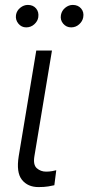

<svg xmlns="http://www.w3.org/2000/svg" viewBox="-20 -750 358 777"><path d="M126.8 -545.5H190.3L119.3 -118.3Q113.3 -82.7 129.1 -69.1Q144.9 -55.4 166.5 -55.4Q179.3 -55.4 191.2 -57.5Q203.1 -59.7 207.7 -61.1L199.9 -0.4Q191.4 1.8 175.4 4.4Q159.4 7.1 136 7.1Q92.3 7.1 68.7 -22.5Q45.1 -52.2 55.8 -118.3ZM267.8 -639.2Q248.6 -639.2 235.8 -654.1Q223 -669 226.6 -689.3Q229.8 -707 244 -718.6Q258.2 -730.1 274.5 -730.1Q295.8 -730.1 308.2 -715.6Q320.7 -701 316.8 -680Q313.9 -663.7 300.2 -651.5Q286.6 -639.2 267.8 -639.2ZM85.9 -639.2Q66.8 -639.2 54.3 -654.5Q41.9 -669.7 44.7 -689.3Q47.6 -707 62 -718.6Q76.3 -730.1 92.7 -730.1Q114 -730.1 126.1 -715.7Q138.1 -701.3 134.9 -680Q132.5 -664.1 118.6 -651.6Q104.8 -639.2 85.9 -639.2Z"/></svg>

Font: Inter Light  BETA
Style: Italic
Weight: 300
Italic angle: 9.39999°
Designer: Rasmus Andersson
Foundry: rsms
Version: Version 3.011;git-f93a4a705